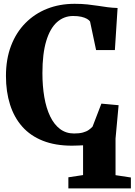

<svg xmlns="http://www.w3.org/2000/svg" viewBox="-20 -772 724 1032"><path d="M347.5 240.5V181L426.5 169V9Q413.5 9.5 398.5 10.2Q383.5 11 366.5 11Q277 11 210.2 -15.5Q143.5 -42 99.8 -91.2Q56 -140.5 34 -209.8Q12 -279 12 -363.5Q12 -454.5 39.5 -526.2Q67 -598 116.8 -648.2Q166.5 -698.5 233.5 -725Q300.5 -751.5 381 -751.5Q419.5 -751.5 450 -748.2Q480.5 -745 506.8 -740.8Q533 -736.5 558.8 -733.2Q584.5 -730 612 -729L597.5 -503H496.5L464 -656.5Q459 -664 447.2 -670.8Q435.5 -677.5 417.2 -681.8Q399 -686 373 -686Q323.5 -686 286.2 -652.8Q249 -619.5 228.5 -551.5Q208 -483.5 208 -379Q208 -309.5 218.2 -250Q228.5 -190.5 249.5 -146.8Q270.5 -103 302.5 -78.8Q334.5 -54.5 378 -54.5Q406.5 -54.5 425.8 -59.8Q445 -65 457.2 -73.8Q469.5 -82.5 477.5 -91.5L525 -215L617.5 -206.5L601 -27V169.5L683.5 182V240.5Z"/></svg>

Font: Merriweather 36pt Black
Style: Regular
Weight: 900
Version: Version 2.100